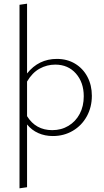

<svg xmlns="http://www.w3.org/2000/svg" viewBox="-20 -734 564 1043"><path d="M479 -214Q479 -152 451.5 -102Q424 -52 375.5 -23.5Q327 5 267 5Q224 5 188 -11Q152 -27 127 -58V283L86 289V-708L127 -714V-335Q190 -414 289 -414Q345 -414 388 -388Q431 -362 455 -316.5Q479 -271 479 -214ZM435 -211Q435 -286 392.5 -334.5Q350 -383 280 -383Q235 -383 195 -361Q155 -339 127 -291V-103Q174 -27 264 -27Q313 -27 352 -50.5Q391 -74 413 -115.5Q435 -157 435 -211Z"/></svg>

Font: Ysabeau Light
Style: Regular
Weight: 300
Designer: Christian Thalmann (Catharsis Fonts)
Version: Version 0.003